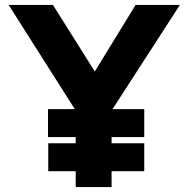

<svg xmlns="http://www.w3.org/2000/svg" viewBox="-20 -756 762 776"><path d="M174 -315H563V-202H174ZM175 -177H563V-64H175ZM286 -309 15 -736H194L384 -434L341 -431L528 -736H707L431 -309V0H286Z"/></svg>

Font: Reem Kufi Fun
Style: Regular
Weight: 400
Designer: Khaled Hosny
Version: Version 1.005